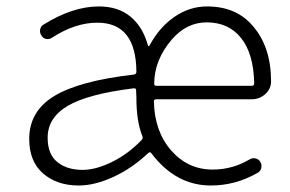

<svg xmlns="http://www.w3.org/2000/svg" viewBox="-20 -567 907 600"><path d="M225.6 12.7Q158.2 12.7 114.7 -24.9Q71.3 -62.5 71.3 -132.8Q71.3 -219.7 149.9 -267.1Q228.5 -314.5 398.4 -334Q406.2 -335 406.2 -342.8Q405.3 -496.1 284.2 -496.1Q214.8 -496.1 142.6 -449.2Q133.8 -443.4 124 -445.3Q114.3 -447.3 109.4 -456.1Q103.5 -464.8 105.5 -475.1Q107.4 -485.4 116.2 -490.2Q207 -546.9 289.1 -546.9Q349.6 -546.9 388.2 -514.6Q426.8 -482.4 442.4 -424.8Q442.4 -422.9 444.3 -422.9Q446.3 -422.9 447.3 -424.8Q477.5 -481.4 524.9 -514.2Q572.3 -546.9 627 -546.9Q718.8 -546.9 770.5 -485.4Q827.1 -419.9 827.1 -312.5Q827.1 -290 809.6 -273.4Q791 -256.8 766.6 -256.8H468.8Q460.9 -256.8 460.9 -250Q462.9 -156.2 515.1 -96.7Q567.4 -37.1 644.5 -37.1Q707 -37.1 760.7 -69.3Q769.5 -74.2 779.3 -71.8Q789.1 -69.3 793.9 -60.5Q798.8 -51.8 796.4 -41.5Q793.9 -31.2 784.2 -26.4Q715.8 12.7 638.7 12.7Q529.3 12.7 453.1 -87.9Q449.2 -93.8 443.4 -88.9Q392.6 -41 334.5 -14.2Q276.4 12.7 225.6 12.7ZM238.3 -36.1Q279.3 -36.1 330.1 -61Q380.9 -85.9 422.9 -129.9Q427.7 -134.8 424.8 -141.6Q406.2 -187.5 406.2 -262.7L405.3 -285.2Q405.3 -292 397.5 -291Q254.9 -273.4 191.9 -236.3Q128.9 -199.2 128.9 -136.7Q128.9 -85 159.2 -60.5Q189.5 -36.1 238.3 -36.1ZM461.9 -304.7Q461.9 -298.8 468.8 -298.8H766.6Q774.4 -298.8 774.4 -306.6Q774.4 -306.6 774.4 -306.6Q772.5 -399.4 733.4 -448.2Q694.3 -497.1 626 -497.1Q563.5 -497.1 517.6 -444.3Q461.9 -379.9 461.9 -304.7Z"/></svg>

Font: Gen Jyuu Gothic P Light
Style: Regular
Weight: 200
Designer: [Source Han Sans]
Ryoko NISHIZUKA  (kana & ideographs); Paul D. Hunt (Latin, Greek & Cyrillic); Wenlong ZHANG  (bopomofo
Version: Version 1.002.20150607